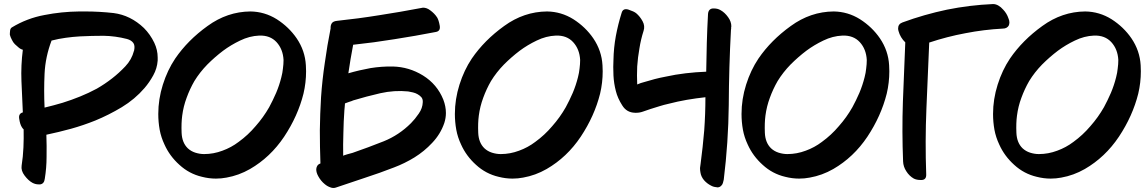

<svg xmlns="http://www.w3.org/2000/svg" viewBox="-20 -850 5622 940"><path d="M635.7 -600.6Q625 -558.6 593.8 -525.4Q562.5 -492.2 528.3 -465.8Q493.2 -438.5 454.1 -416Q414.1 -394.5 373 -377.9Q330.1 -360.4 286.1 -346.7Q243.2 -334 198.2 -323.2Q194.3 -406.2 198.2 -489.3Q202.1 -571.3 232.4 -651.4Q266.6 -660.2 301.8 -665Q336.9 -669.9 372.1 -671.9Q429.7 -674.8 487.3 -674.8Q544.9 -673.8 601.6 -659.2Q623 -653.3 632.8 -639.6Q641.6 -627 636.7 -603.5Q636.7 -603.5 636.7 -602.5Q636.7 -601.6 635.7 -600.6ZM684.6 -712.9Q619.1 -775.4 536.1 -786.1Q466.8 -793.9 397.5 -793.9Q382.8 -793.9 368.2 -793.9Q281.2 -793 197.3 -776.4Q112.3 -760.7 38.1 -715.8Q30.3 -710.9 29.3 -699.2Q28.3 -692.4 28.3 -687.5Q28.3 -683.6 28.3 -679.7Q31.2 -668 38.1 -655.3Q43.9 -642.6 52.7 -633.8Q60.5 -626 70.3 -618.2Q80.1 -609.4 91.8 -606.4Q82 -530.3 85 -453.1Q87.9 -377 91.8 -299.8Q69.3 -293.9 74.2 -267.6Q78.1 -241.2 86.9 -227.5Q88.9 -224.6 90.8 -221.7Q93.8 -219.7 95.7 -216.8Q96.7 -171.9 94.7 -127.9Q92.8 -83 85.9 -39.1Q82 -14.6 100.6 9.8Q119.1 34.2 138.7 44.9Q153.3 52.7 168.9 52.7Q172.9 52.7 176.8 52.7Q196.3 49.8 199.2 25.4Q208 -28.3 208 -82Q209 -135.7 207 -190.4Q267.6 -203.1 328.1 -219.7Q387.7 -236.3 446.3 -259.8Q512.7 -287.1 576.2 -325.2Q640.6 -364.3 687.5 -418.9Q711.9 -447.3 730.5 -481.4Q749 -514.6 752 -553.7Q752 -561.5 752 -568.4Q752 -605.5 735.4 -640.6Q715.8 -681.6 684.6 -712.9Z M1357.4 -471.7Q1347.7 -432.6 1332 -395.5Q1315.4 -357.4 1297.9 -325.2Q1269.5 -275.4 1231.4 -232.4Q1194.3 -188.5 1148.4 -155.3Q1112.3 -127.9 1069.3 -112.3Q1025.4 -95.7 979.5 -95.7Q958 -95.7 936.5 -102.5Q915 -109.4 899.4 -124Q871.1 -151.4 869.1 -200.2Q867.2 -248 872.1 -284.2Q877.9 -329.1 893.6 -371.1Q909.2 -414.1 931.6 -453.1Q958 -496.1 995.1 -534.2Q1032.2 -571.3 1072.3 -601.6Q1110.4 -629.9 1155.3 -651.4Q1201.2 -673.8 1249 -675.8Q1302.7 -677.7 1334 -643.6Q1365.2 -609.4 1368.2 -556.6Q1368.2 -536.1 1365.2 -514.6Q1363.3 -494.1 1357.4 -471.7ZM1432.6 -662.1Q1394.5 -717.8 1335 -755.9Q1275.4 -793 1206.1 -793.9Q1092.8 -793 996.1 -722.7Q899.4 -653.3 837.9 -563.5Q799.8 -506.8 777.3 -435.5Q754.9 -364.3 754.9 -292Q754.9 -252.9 761.7 -214.8Q768.6 -177.7 785.2 -142.6Q810.5 -85.9 858.4 -43Q906.2 1 968.8 15.6Q1002.9 24.4 1037.1 24.4Q1063.5 24.4 1088.9 19.5Q1149.4 8.8 1204.1 -22.5Q1303.7 -80.1 1371.1 -180.7Q1438.5 -282.2 1465.8 -391.6Q1478.5 -445.3 1478.5 -501Q1478.5 -515.6 1477.5 -530.3Q1473.6 -601.6 1432.6 -662.1Z M2024.4 -388.7Q2035.2 -382.8 2043 -374Q2050.8 -364.3 2049.8 -349.6Q2048.8 -320.3 2030.3 -293.9Q2011.7 -266.6 1992.2 -247.1Q1933.6 -188.5 1858.4 -158.2Q1782.2 -127.9 1706.1 -101.6Q1702.1 -100.6 1680.7 -94.7Q1660.2 -88.9 1660.2 -86.9Q1659.2 -142.6 1661.1 -198.2Q1662.1 -254.9 1666 -309.6Q1667 -318.4 1668 -331.1Q1668.9 -343.8 1668.9 -343.8Q1668.9 -343.8 1687.5 -350.6Q1706.1 -356.4 1709 -358.4Q1773.4 -377.9 1841.8 -393.6Q1911.1 -409.2 1978.5 -402.3Q1989.3 -400.4 2002 -397.5Q2014.6 -394.5 2024.4 -388.7ZM2150.4 -362.3Q2120.1 -437.5 2050.8 -480.5Q1982.4 -522.5 1903.3 -524.4Q1848.6 -525.4 1793.9 -516.6Q1739.3 -506.8 1685.5 -491.2Q1690.4 -526.4 1696.3 -560.5Q1702.1 -595.7 1709 -630.9Q1810.5 -641.6 1912.1 -658.2Q2012.7 -673.8 2113.3 -693.4Q2137.7 -697.3 2132.8 -724.6Q2127.9 -752 2120.1 -764.6Q2107.4 -784.2 2085.9 -799.8Q2069.3 -812.5 2050.8 -812.5Q2044.9 -811.5 2040 -810.5Q1937.5 -791 1835.9 -775.4Q1733.4 -758.8 1629.9 -748Q1611.3 -746.1 1604.5 -736.3Q1597.7 -725.6 1598.6 -710.9Q1582 -627.9 1570.3 -543Q1557.6 -459 1551.8 -374Q1546.9 -293 1545.9 -211.9Q1545.9 -130.9 1548.8 -49.8Q1540 -46.9 1535.2 -41Q1531.2 -35.2 1529.3 -28.3Q1528.3 -24.4 1528.3 -20.5Q1528.3 -4.9 1538.1 12.7Q1550.8 36.1 1570.3 51.8Q1583 62.5 1597.7 67.4Q1604.5 70.3 1612.3 70.3Q1618.2 70.3 1624 68.4Q1695.3 43.9 1766.6 20.5Q1838.9 -2.9 1909.2 -30.3Q1960.9 -49.8 2008.8 -79.1Q2057.6 -109.4 2095.7 -150.4Q2136.7 -193.4 2155.3 -248Q2163.1 -272.5 2163.1 -296.9Q2163.1 -329.1 2150.4 -362.3Z M2809.6 -471.7Q2799.8 -432.6 2784.2 -395.5Q2767.6 -357.4 2750 -325.2Q2721.7 -275.4 2683.6 -232.4Q2646.5 -188.5 2600.6 -155.3Q2564.5 -127.9 2521.5 -112.3Q2477.5 -95.7 2431.6 -95.7Q2410.2 -95.7 2388.7 -102.5Q2367.2 -109.4 2351.6 -124Q2323.2 -151.4 2321.3 -200.2Q2319.3 -248 2324.2 -284.2Q2330.1 -329.1 2345.7 -371.1Q2361.3 -414.1 2383.8 -453.1Q2410.2 -496.1 2447.3 -534.2Q2484.4 -571.3 2524.4 -601.6Q2562.5 -629.9 2607.4 -651.4Q2653.3 -673.8 2701.2 -675.8Q2754.9 -677.7 2786.1 -643.6Q2817.4 -609.4 2820.3 -556.6Q2820.3 -536.1 2817.4 -514.6Q2815.4 -494.1 2809.6 -471.7ZM2884.8 -662.1Q2846.7 -717.8 2787.1 -755.9Q2727.5 -793 2658.2 -793.9Q2544.9 -793 2448.2 -722.7Q2351.6 -653.3 2290 -563.5Q2252 -506.8 2229.5 -435.5Q2207 -364.3 2207 -292Q2207 -252.9 2213.9 -214.8Q2220.7 -177.7 2237.3 -142.6Q2262.7 -85.9 2310.5 -43Q2358.4 1 2420.9 15.6Q2455.1 24.4 2489.3 24.4Q2515.6 24.4 2541 19.5Q2601.6 8.8 2656.2 -22.5Q2755.9 -80.1 2823.2 -180.7Q2890.6 -282.2 2918 -391.6Q2930.7 -445.3 2930.7 -501Q2930.7 -515.6 2929.7 -530.3Q2925.8 -601.6 2884.8 -662.1Z M3506.8 -800.8Q3493.2 -808.6 3475.6 -808.6Q3472.7 -808.6 3469.7 -808.6Q3448.2 -806.6 3446.3 -781.2Q3442.4 -710.9 3440.4 -639.6Q3438.5 -569.3 3437.5 -499Q3386.7 -497.1 3336.9 -491.2Q3287.1 -485.4 3238.3 -474.6Q3211.9 -469.7 3185.5 -462.9Q3159.2 -456.1 3133.8 -448.2Q3126 -445.3 3117.2 -443.4Q3109.4 -440.4 3099.6 -436.5Q3099.6 -436.5 3099.6 -437.5Q3099.6 -438.5 3099.6 -438.5Q3098.6 -459 3098.6 -480.5Q3098.6 -502 3099.6 -524.4Q3102.5 -568.4 3110.4 -612.3Q3117.2 -656.2 3130.9 -699.2Q3138.7 -722.7 3126 -746.1Q3113.3 -769.5 3094.7 -785.2Q3084 -793.9 3057.6 -802.7Q3030.3 -811.5 3023.4 -787.1Q3005.9 -731.4 2995.1 -673.8Q2984.4 -615.2 2983.4 -556.6Q2982.4 -540 2982.4 -522.5Q2982.4 -502 2983.4 -480.5Q2985.4 -441.4 2995.1 -404.3Q3003.9 -369.1 3026.4 -334Q3047.9 -298.8 3088.9 -297.9Q3109.4 -296.9 3127.9 -303.7Q3146.5 -309.6 3165 -316.4Q3186.5 -323.2 3209 -330.1Q3230.5 -336.9 3252.9 -341.8Q3297.9 -353.5 3342.8 -361.3Q3388.7 -369.1 3433.6 -374Q3433.6 -292 3427.7 -210.9Q3420.9 -129.9 3410.2 -49.8Q3408.2 -39.1 3407.2 -27.3Q3407.2 -16.6 3409.2 -5.9Q3412.1 14.6 3426.8 32.2Q3441.4 48.8 3460.9 58.6Q3472.7 65.4 3487.3 66.4Q3490.2 67.4 3492.2 67.4Q3503.9 67.4 3511.7 58.6Q3517.6 52.7 3519.5 44.9Q3521.5 37.1 3523.4 29.3Q3545.9 -153.3 3547.9 -335.9Q3548.8 -519.5 3558.6 -703.1Q3559.6 -706.1 3559.6 -710Q3559.6 -712.9 3559.6 -716.8Q3560.5 -718.8 3560.5 -720.7Q3560.5 -744.1 3544.9 -765.6Q3528.3 -789.1 3506.8 -800.8Z M4212.9 -471.7Q4203.1 -432.6 4187.5 -395.5Q4170.9 -357.4 4153.3 -325.2Q4125 -275.4 4086.9 -232.4Q4049.8 -188.5 4003.9 -155.3Q3967.8 -127.9 3924.8 -112.3Q3880.9 -95.7 3835 -95.7Q3813.5 -95.7 3792 -102.5Q3770.5 -109.4 3754.9 -124Q3726.6 -151.4 3724.6 -200.2Q3722.7 -248 3727.5 -284.2Q3733.4 -329.1 3749 -371.1Q3764.6 -414.1 3787.1 -453.1Q3813.5 -496.1 3850.6 -534.2Q3887.7 -571.3 3927.7 -601.6Q3965.8 -629.9 4010.7 -651.4Q4056.6 -673.8 4104.5 -675.8Q4158.2 -677.7 4189.5 -643.6Q4220.7 -609.4 4223.6 -556.6Q4223.6 -536.1 4220.7 -514.6Q4218.8 -494.1 4212.9 -471.7ZM4288.1 -662.1Q4250 -717.8 4190.4 -755.9Q4130.9 -793 4061.5 -793.9Q3948.2 -793 3851.6 -722.7Q3754.9 -653.3 3693.4 -563.5Q3655.3 -506.8 3632.8 -435.5Q3610.4 -364.3 3610.4 -292Q3610.4 -252.9 3617.2 -214.8Q3624 -177.7 3640.6 -142.6Q3666 -85.9 3713.9 -43Q3761.7 1 3824.2 15.6Q3858.4 24.4 3892.6 24.4Q3918.9 24.4 3944.3 19.5Q4004.9 8.8 4059.6 -22.5Q4159.2 -80.1 4226.6 -180.7Q4293.9 -282.2 4321.3 -391.6Q4334 -445.3 4334 -501Q4334 -515.6 4333 -530.3Q4329.1 -601.6 4288.1 -662.1Z M4840.8 -830.1Q4727.5 -825.2 4616.2 -802.7Q4504.9 -779.3 4398.4 -740.2Q4377 -732.4 4377 -710.9Q4377 -705.1 4378.9 -698.2Q4387.7 -666 4412.1 -642.6Q4406.2 -497.1 4400.4 -351.6Q4395.5 -205.1 4401.4 -59.6Q4402.3 -34.2 4417 -11.7Q4431.6 11.7 4454.1 24.4Q4467.8 31.2 4487.3 31.2Q4490.2 31.2 4492.2 31.2Q4515.6 30.3 4514.6 3.9Q4508.8 -157.2 4515.6 -319.3Q4522.5 -480.5 4529.3 -641.6Q4617.2 -670.9 4707 -687.5Q4796.9 -705.1 4889.6 -710Q4900.4 -710 4907.2 -713.9Q4914.1 -717.8 4918 -723.6Q4921.9 -731.4 4921.9 -740.2Q4921.9 -750 4917 -760.7Q4909.2 -784.2 4891.6 -802.7Q4880.9 -815.4 4867.2 -823.2Q4854.5 -830.1 4842.8 -830.1Q4841.8 -830.1 4840.8 -830.1Z M5444.3 -471.7Q5434.6 -432.6 5418.9 -395.5Q5402.3 -357.4 5384.8 -325.2Q5356.4 -275.4 5318.4 -232.4Q5281.2 -188.5 5235.4 -155.3Q5199.2 -127.9 5156.2 -112.3Q5112.3 -95.7 5066.4 -95.7Q5044.9 -95.7 5023.4 -102.5Q5002 -109.4 4986.3 -124Q4958 -151.4 4956.1 -200.2Q4954.1 -248 4959 -284.2Q4964.8 -329.1 4980.5 -371.1Q4996.1 -414.1 5018.6 -453.1Q5044.9 -496.1 5082 -534.2Q5119.1 -571.3 5159.2 -601.6Q5197.3 -629.9 5242.2 -651.4Q5288.1 -673.8 5335.9 -675.8Q5389.6 -677.7 5420.9 -643.6Q5452.1 -609.4 5455.1 -556.6Q5455.1 -536.1 5452.1 -514.6Q5450.2 -494.1 5444.3 -471.7ZM5519.5 -662.1Q5481.4 -717.8 5421.9 -755.9Q5362.3 -793 5293 -793.9Q5179.7 -793 5083 -722.7Q4986.3 -653.3 4924.8 -563.5Q4886.7 -506.8 4864.3 -435.5Q4841.8 -364.3 4841.8 -292Q4841.8 -252.9 4848.6 -214.8Q4855.5 -177.7 4872.1 -142.6Q4897.5 -85.9 4945.3 -43Q4993.2 1 5055.7 15.6Q5089.8 24.4 5124 24.4Q5150.4 24.4 5175.8 19.5Q5236.3 8.8 5291 -22.5Q5390.6 -80.1 5458 -180.7Q5525.4 -282.2 5552.7 -391.6Q5565.4 -445.3 5565.4 -501Q5565.4 -515.6 5564.5 -530.3Q5560.5 -601.6 5519.5 -662.1Z"/></svg>

Font: TroubleSide
Style: Comic
Weight: 400
Designer: Koroletov
Version: 1_5